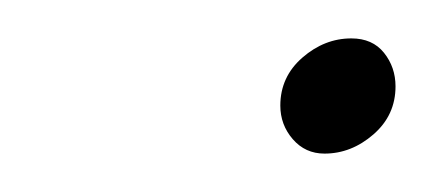

<svg xmlns="http://www.w3.org/2000/svg" viewBox="-20 -75 231 100"><path d="M149 5Q139 5 132.5 -2.5Q126 -10 126 -20Q126 -35 137.5 -45Q149 -55 163 -55Q174 -55 180 -47.5Q186 -40 186 -30Q186 -15 174.5 -5Q163 5 149 5Z"/></svg>

Font: MonteCarlo
Style: Regular
Weight: 400
Designer: Robert E. Leuschke
Foundry: Robert E. Leuschke
Version: Version 1.010; ttfautohint (v1.8.3)